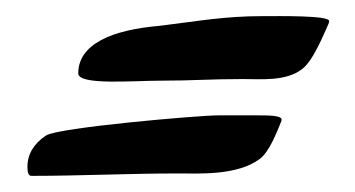

<svg xmlns="http://www.w3.org/2000/svg" viewBox="-20 -421 440 238"><path d="M387 -391C388 -393 388 -394 388 -395C388 -402 326 -401 306 -401C258 -401 227 -395 178 -389C118 -384 77 -366 77 -330C77 -315 145 -321 179 -321C219 -321 240 -323 281 -323C304 -323 334 -320 354 -335C368 -345 381 -378 387 -391ZM328 -269C329 -271 329 -272 329 -273C329 -278 311 -278 301 -278C284 -278 267 -278 250 -278C227 -278 52 -263 37 -253C22 -243 14 -230 14 -214C14 -208 15 -203 19 -203C78 -203 142 -206 200 -206C226 -206 274 -203 302 -224C314 -233 323 -257 328 -269Z"/></svg>

Font: Mervale Script
Style: Regular
Weight: 400
Designer: Astigmatic (AOETI)
Foundry: Astigmatic (AOETI)
Version: Version 1.000